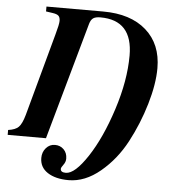

<svg xmlns="http://www.w3.org/2000/svg" viewBox="-104 -722 884 979"><g transform="rotate(5 338.0 -233.0)"><path d="M94 -669H384Q525 -669 605 -598.5Q685 -528 685 -405Q685 -324 654.5 -220.5Q624 -117 573.5 -22Q523 73 445 138Q367 203 283 203Q216 203 175.5 176.5Q135 150 135 102Q135 72 153.5 51Q172 30 199 30Q226 30 244 48Q262 66 262 95Q262 112 250.5 127Q239 142 239 149Q239 167 266 167Q312 167 376.5 69Q441 -29 489.5 -179Q538 -329 538 -457Q538 -638 373 -638Q348 -638 336 -629.5Q324 -621 318 -600L150 0H-46V-25Q-9 -30 7.5 -46.5Q24 -63 37 -109L152 -531Q167 -584 167 -602Q167 -620 158.5 -628Q150 -636 128 -639L94 -644Z"/></g></svg>

Font: STIX
Style: Bold Italic
Weight: 700
Italic angle: -16.33°
Designer: MicroPress Inc., with final additions and corrections provided by Coen Hoffman, Elsevier (retired)
Version: Version 1.1.1